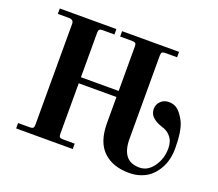

<svg xmlns="http://www.w3.org/2000/svg" viewBox="-121 -883 1218 1071"><g transform="rotate(20 488.0 -347.0)"><path d="M62 0H398V-32H328C318.7 -32 312.3 -33.7 309 -37C305.7 -40.3 304 -46.7 304 -56V-356H528V-202C528 -127.3 546.7 -72 584 -36C621.3 0 672.7 18 738 18C763.3 18 787 14 809 6C831 -2 849.5 -12.8 864.5 -26.5C879.5 -40.2 892.3 -56.2 903 -74.5C913.7 -92.8 921.5 -112.3 926.5 -133C931.5 -153.7 934 -175 934 -197C934 -264.3 926.7 -314.7 912 -348C900 -373.3 886.3 -393.3 871 -408C855.7 -422.7 836.7 -430 814 -430C794 -430 777.7 -423.7 765 -411C752.3 -398.3 746 -383.3 746 -366C746 -344.7 753.7 -327.7 769 -315C784.3 -302.3 803 -292.7 825 -286C843 -280.7 857.7 -272.3 869 -261C880.3 -249.7 888 -237.7 892 -225C896 -212.3 898 -199 898 -185C898 -144.3 886.8 -108.3 864.5 -77C842.2 -45.7 814.7 -30 782 -30C746 -30 719.3 -41.2 702 -63.5C684.7 -85.8 676 -119.3 676 -164V-656C676 -665.3 677.7 -671.7 681 -675C684.3 -678.3 690.7 -680 700 -680H770V-712H432V-680H504C513.3 -680 519.7 -678.3 523 -675C526.3 -671.7 528 -665.3 528 -656V-392H304V-656C304 -665.3 305.7 -671.7 309 -675C312.3 -678.3 318.7 -680 328 -680H398V-712H62V-680H126C146 -680 156 -672 156 -656V-56C156 -46.7 154.3 -40.3 151 -37C147.7 -33.7 141.3 -32 132 -32H62Z"/></g></svg>

Font: Km Standard TT
Style: Bold
Weight: 700
Designer: Alexey Kryukov <alexios@thessalonica.org.ru>
Version: Version 2.0.2